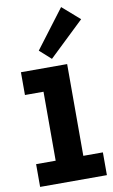

<svg xmlns="http://www.w3.org/2000/svg" viewBox="-106 -1042 643 1095"><g transform="rotate(-10 215.5 -494.5)"><path d="M34.2 0V-131.8H147.5V-531.2H40V-663.1H307.6V-131.8H420.9V0ZM227.5 -707.5 161.6 -766.6 330.1 -989.3 430.7 -901.4Z"/></g></svg>

Font: Anaheim ExtraBold
Style: Regular
Weight: 800
Version: Version 2.001